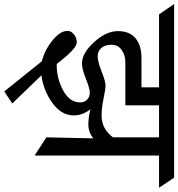

<svg xmlns="http://www.w3.org/2000/svg" viewBox="-57 -728 862 929"><g transform="rotate(90 374.5 -264.0)"><path d="M580 -284Q550 -260 513.5 -260Q477 -260 439 -270Q469 -232 469 -190Q469 -129 408 -85.5Q347 -42 275 -33L411 108L353 147L207 -35Q152 -49 106 -86.5Q60 -124 60 -159Q60 -177 77 -190.5Q94 -204 116 -204Q146 -204 220 -107Q224 -107 228 -107Q290 -107 348 -138Q406 -169 406 -221Q406 -241 392.5 -254Q379 -267 359 -267Q339 -267 291.5 -248Q244 -229 218 -229Q168 -229 114.5 -287.5Q61 -346 61 -403Q61 -460 96 -488.5Q131 -517 189 -517H333V-602H-20L-70 -675H770L819 -602H663V0L575 -57ZM575 -602H420V-439H212Q177 -439 152 -421Q127 -403 127 -372Q127 -341 142.5 -323Q158 -305 183 -305Q208 -305 256 -324Q304 -343 323 -343Q342 -343 387.5 -333.5Q433 -324 470 -324Q534 -324 575 -379Z"/></g></svg>

Font: Halant Medium
Style: Regular
Weight: 500
Designer: Hitesh Malaviya (Devanagari), Satya Rajpurohit (Latin)
Foundry: Indian Type Foundry
Version: Version 1.101;PS 1.0;hotconv 1.0.78;makeotf.lib2.5.61930; tt